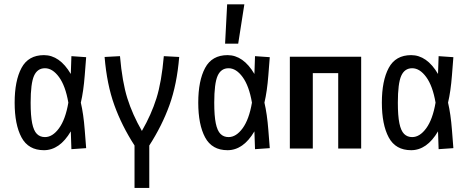

<svg xmlns="http://www.w3.org/2000/svg" viewBox="-20 -708 2228 915"><path d="M189.5 7.8Q115.2 7.8 82.5 -53.2Q49.8 -114.3 49.8 -218.8Q49.8 -323.2 82.5 -384.3Q115.2 -445.3 189.5 -445.3Q226.6 -445.3 258.8 -422.9Q291 -400.4 317.4 -355.5L320.3 -440.4L390.6 -435.5L383.8 -348.6Q377.9 -272.5 365.2 -218.8Q377.9 -165 383.8 -88.9L390.6 -2L320.3 2.9L317.4 -82Q291 -37.1 258.8 -14.6Q226.6 7.8 189.5 7.8ZM194.3 -54.7Q230.5 -54.7 261.2 -96.7Q292 -138.7 305.7 -218.8Q292 -298.8 261.2 -340.8Q230.5 -382.8 194.3 -382.8Q158.2 -382.8 142.1 -346.7Q126 -310.5 126 -218.8Q126 -156.2 133.3 -120.6Q140.6 -85 155.8 -69.8Q170.9 -54.7 194.3 -54.7Z M621.1 -14.6Q560.5 -108.4 524.9 -207Q489.3 -305.7 478.5 -436.5L551.8 -440.4Q562.5 -317.4 586.9 -239.7Q611.3 -162.1 656.2 -84Q701.2 -162.1 725.6 -239.7Q750 -317.4 760.7 -440.4L834 -436.5Q823.2 -305.7 787.6 -207Q752 -108.4 691.4 -14.6V187.5H621.1Z M1064.5 7.8Q990.2 7.8 957.5 -53.2Q924.8 -114.3 924.8 -218.8Q924.8 -323.2 957.5 -384.3Q990.2 -445.3 1064.5 -445.3Q1101.6 -445.3 1133.8 -422.9Q1166 -400.4 1192.4 -355.5L1195.3 -440.4L1265.6 -435.5L1258.8 -348.6Q1252.9 -272.5 1240.2 -218.8Q1252.9 -165 1258.8 -88.9L1265.6 -2L1195.3 2.9L1192.4 -82Q1166 -37.1 1133.8 -14.6Q1101.6 7.8 1064.5 7.8ZM1069.3 -54.7Q1105.5 -54.7 1136.2 -96.7Q1167 -138.7 1180.7 -218.8Q1167 -298.8 1136.2 -340.8Q1105.5 -382.8 1069.3 -382.8Q1033.2 -382.8 1017.1 -346.7Q1001 -310.5 1001 -218.8Q1001 -156.2 1008.3 -120.6Q1015.6 -85 1030.8 -69.8Q1045.9 -54.7 1069.3 -54.7ZM1144.5 -687.5 1115.2 -500H1052.7L1062.5 -687.5Z M1591.8 0V-359.4H1470.7V0H1361.3V-437.5H1701.2V0Z M1939.5 7.8Q1865.2 7.8 1832.5 -53.2Q1799.8 -114.3 1799.8 -218.8Q1799.8 -323.2 1832.5 -384.3Q1865.2 -445.3 1939.5 -445.3Q1976.6 -445.3 2008.8 -422.9Q2041 -400.4 2067.4 -355.5L2070.3 -440.4L2140.6 -435.5L2133.8 -348.6Q2127.9 -272.5 2115.2 -218.8Q2127.9 -165 2133.8 -88.9L2140.6 -2L2070.3 2.9L2067.4 -82Q2041 -37.1 2008.8 -14.6Q1976.6 7.8 1939.5 7.8ZM1944.3 -54.7Q1980.5 -54.7 2011.2 -96.7Q2042 -138.7 2055.7 -218.8Q2042 -298.8 2011.2 -340.8Q1980.5 -382.8 1944.3 -382.8Q1908.2 -382.8 1892.1 -346.7Q1876 -310.5 1876 -218.8Q1876 -156.2 1883.3 -120.6Q1890.6 -85 1905.8 -69.8Q1920.9 -54.7 1944.3 -54.7Z"/></svg>

Font: Sudo Variable
Style: Regular
Weight: 400
Monospace: yes
Designer: Jens Kutilek
Foundry: Jens Kutilek
Version: Version 0.040